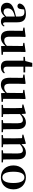

<svg xmlns="http://www.w3.org/2000/svg" viewBox="1782 -2518 752 4356"><g transform="rotate(90 2158.0 -340.0)"><path d="M466 15C522 15 558 -5 582 -53L565 -67C547 -41 535 -34 520 -34C498 -34 486 -48 486 -95V-356C486 -494 428 -552 295 -552C154 -552 72 -496 59 -406C67 -376 89 -360 120 -360C154 -360 182 -382 186 -439L195 -512C215 -516 232 -518 250 -518C327 -518 355 -488 355 -381V-327L245 -298C93 -255 43 -204 43 -118C43 -34 103 16 187 16C263 16 304 -16 358 -74C371 -18 405 15 466 15ZM355 -104C306 -57 277 -45 250 -45C201 -45 169 -75 169 -136C169 -203 206 -248 277 -277C297 -284 325 -293 355 -301Z M1026 12 1224 1V-28L1156 -35V-389L1160 -535L1149 -545L952 -517V-493L1024 -482L1020 -120C985 -83 944 -60 900 -60C845 -60 813 -89 813 -178V-389L818 -535L806 -545L606 -520V-494L680 -481L677 -188C676 -37 735 16 834 16C911 16 973 -25 1021 -86Z M1501 16C1570 16 1616 -9 1645 -56L1630 -73C1603 -52 1585 -43 1558 -43C1517 -43 1492 -67 1492 -124V-496H1622V-536H1492L1494 -696H1407L1364 -537L1270 -528V-496H1357V-235C1357 -195 1356 -169 1356 -132C1356 -29 1405 16 1501 16Z M2093 12 2291 1V-28L2223 -35V-389L2227 -535L2216 -545L2019 -517V-493L2091 -482L2087 -120C2052 -83 2011 -60 1967 -60C1912 -60 1880 -89 1880 -178V-389L1885 -535L1873 -545L1673 -520V-494L1747 -481L1744 -188C1743 -37 1802 16 1901 16C1978 16 2040 -25 2088 -86Z M2773 0H2979V-30L2913 -36C2911 -93 2910 -177 2910 -235V-361C2910 -493 2850 -552 2757 -552C2692 -552 2633 -526 2566 -450L2560 -542L2547 -550L2351 -495V-471L2429 -464C2432 -415 2433 -376 2433 -310V-235C2433 -180 2432 -94 2431 -37L2359 -30V0H2634V-30L2570 -36L2568 -235V-417C2618 -464 2665 -484 2699 -484C2750 -484 2776 -454 2776 -370V-235L2774 -37L2704 -30V0Z M3458 0H3664V-30L3598 -36C3596 -93 3595 -177 3595 -235V-361C3595 -493 3535 -552 3442 -552C3377 -552 3318 -526 3251 -450L3245 -542L3232 -550L3036 -495V-471L3114 -464C3117 -415 3118 -376 3118 -310V-235C3118 -180 3117 -94 3116 -37L3044 -30V0H3319V-30L3255 -36L3253 -235V-417C3303 -464 3350 -484 3384 -484C3435 -484 3461 -454 3461 -370V-235L3459 -37L3389 -30V0Z M4004 16C4162 16 4276 -90 4276 -270C4276 -449 4152 -552 4004 -552C3857 -552 3733 -448 3733 -270C3733 -92 3845 16 4004 16ZM4004 -17C3923 -17 3876 -100 3876 -268C3876 -437 3923 -518 4004 -518C4085 -518 4132 -437 4132 -268C4132 -100 4085 -17 4004 -17Z"/></g></svg>

Font: Noto Serif CJK KR
Style: Bold
Weight: 700
Designer: Ryoko NISHIZUKA 西塚涼子 (kana & ideographs); Frank Grießhammer (Latin, Greek & Cyrillic); Wenlong ZHANG 张文龙 (bopomofo); San
Foundry: Adobe
Version: Version 2.001;hotconv 1.1.0;makeotfexe 2.6.0